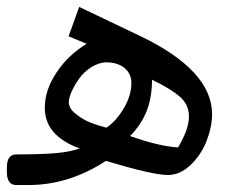

<svg xmlns="http://www.w3.org/2000/svg" viewBox="-49 -531 678 551"><path d="M328.1 -293.5C328.1 -269 320.8 -244.6 306.2 -220.2C291.5 -195.3 274.9 -176.8 256.3 -164.6C239.7 -168.9 224.1 -173.8 209.5 -179.7C194.8 -185.5 181.2 -193.8 168 -204.6C154.8 -214.8 148.4 -226.1 148.4 -238.3C148.4 -253.9 160.6 -280.8 178.7 -306.2C196.8 -331.1 227.1 -352.1 256.8 -352.1C299.3 -352.1 328.1 -328.1 328.1 -293.5ZM387.2 -302.2C423.8 -284.7 450.7 -268.1 467.8 -252.9C484.9 -237.8 493.2 -218.8 493.2 -196.8C493.2 -172.4 482.9 -142.6 461.9 -107.9C426.8 -109.9 380.9 -120.6 324.2 -140.6C368.7 -186 387.2 -235.8 387.2 -302.2ZM433.1 -28.8C456.1 -28.8 478 -38.6 498 -57.6C518.1 -76.7 533.2 -99.6 543.9 -126.5C554.2 -153.3 559.6 -178.7 559.6 -203.6C559.6 -287.1 490.2 -362.3 352.1 -428.2L178.2 -511.2L147.9 -426.8L199.7 -405.3C165 -384.3 136.2 -357.4 113.8 -323.7C90.8 -290 79.6 -255.9 79.6 -221.2C79.6 -168 112.8 -129.4 179.7 -105C161.6 -98.6 140.1 -94.2 114.3 -91.8C88.4 -89.4 49.3 -87.9 -2.4 -87.9C-20.5 -87.9 -29.3 -75.2 -29.3 -49.8V-37.6C-29.3 -12.7 -20.5 0 -2.4 0H33.2C109.9 0 184.1 -22.9 254.9 -69.3C343.8 -42.5 403.3 -28.8 433.1 -28.8Z"/></svg>

Font: Sahel
Style: Regular
Weight: 400
Foundry: Saber Rastikerdar (saber.rastikerdar@gmail.com)
Version: Version 3.4.0